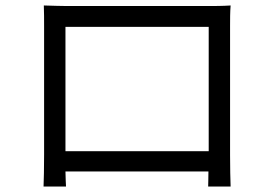

<svg xmlns="http://www.w3.org/2000/svg" viewBox="-20 -675 996 701"><path d="M139 6H221C220 -1 220 -24 219 -49H741C741 -23 740 -1 740 6H822C821 -5 820 -78 820 -109V-580C820 -604 820 -631 822 -655C793 -653 759 -653 738 -653H225C203 -653 177 -654 140 -655C141 -632 141 -602 141 -580V-110C141 -76 140 -6 139 6ZM742 -577V-123H219V-577Z"/></svg>

Font: Kinto Sans
Style: Regular
Weight: 400
Designer: Authors: Ryoko NISHIZUKA  (kana & ideographs); Paul D. Hunt (Latin, Greek & Cyrillic); Wenlong ZHANG  (bopomofo); Sandol
Foundry: Adobe Systems Incorporated, ookami Inc.
Version: Version 0.001